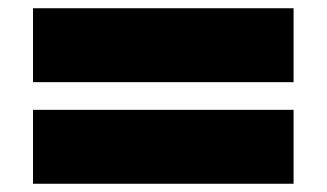

<svg xmlns="http://www.w3.org/2000/svg" viewBox="-20 -547 791 465"><path d="M691 -527V-348H60V-527ZM691 -281V-102H60V-281Z"/></svg>

Font: Georama Extra Expanded ExtraBold
Style: Regular
Weight: 800
Width: 8
Designer: Jean-Baptiste Levee
Foundry: Production Type
Version: Version 1.000